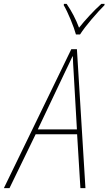

<svg xmlns="http://www.w3.org/2000/svg" viewBox="-78 -971 560 991"><path d="M335 -793Q357 -827 394 -870.5Q431 -914 461 -944L462 -951H445Q414 -923 383.5 -890Q353 -857 330 -828Q305 -894 266 -951H252L251 -944Q267 -917 286.5 -870Q306 -823 314 -793ZM258 -600Q269 -623 278.5 -642.5Q288 -662 296 -680H298Q298 -662 299.5 -641Q301 -620 302 -600L319 -303H117ZM-29 0 106 -278H320L337 0H363L319 -717H290L-58 0Z"/></svg>

Font: Noto Sans Display SemiCondensed Thin
Style: Italic
Weight: 250
Width: 4
Designer: Monotype Design team
Foundry: Monotype Imaging Inc.
Version: 1.000